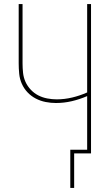

<svg xmlns="http://www.w3.org/2000/svg" viewBox="-20 -755 540 945"><path d="M326 170V-18H409V-282Q372 -266 333.5 -257Q295 -248 255 -248Q230 -248 204.5 -253Q179 -258 156 -270Q133 -282 115.5 -300.5Q98 -319 87.5 -342.5Q77 -366 74.5 -392Q72 -418 72 -443V-735H91V-443Q91 -420 93.5 -396.5Q96 -373 105.5 -352Q115 -331 131.5 -313.5Q148 -296 168.5 -285.5Q189 -275 212.5 -270.5Q236 -266 259 -266Q297 -266 335 -275Q373 -284 409 -300V-735H428V0H345V170Z"/></svg>

Font: Iosevka SS18 Thin
Style: Regular
Weight: 100
Monospace: yes
Designer: Belleve Invis
Foundry: Belleve Invis
Version: Version 25.1.1; ttfautohint (v1.8.4)